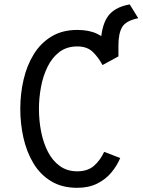

<svg xmlns="http://www.w3.org/2000/svg" viewBox="-20 -849 656 880"><path d="M441.5 -590.5V-632.5Q441.5 -722.8 471.3 -769.3Q501.1 -815.9 574.6 -828.8L613.6 -765.5Q557.2 -754.1 540 -725.1Q522.8 -696.1 522.8 -640.9V-590.5ZM334.2 11.8Q263.5 11.8 213.7 -18.8Q163.9 -49.2 132.9 -101.1Q101.9 -153 87.4 -217.6Q73 -282.2 73 -350Q73 -419.4 88.1 -484.2Q103.1 -549.1 134.8 -600.4Q166.5 -651.8 216.1 -681.8Q265.6 -711.8 334.2 -711.8Q388.4 -711.8 424.9 -694.2Q461.4 -676.8 484.8 -648.9Q508.2 -621 522.8 -590.5L449.8 -550.8Q431.2 -586 405.2 -611.1Q379.2 -636.2 334.2 -636.2Q285.8 -636.2 252.1 -610.6Q218.5 -584.9 197.8 -542.6Q177.1 -500.4 167.8 -449.9Q158.5 -399.5 158.5 -350Q158.5 -295.8 168.7 -244.4Q178.9 -193.1 200.1 -152.4Q221.2 -111.8 254.6 -87.8Q288 -63.8 334.2 -63.8Q381.5 -63.8 410.2 -88.6Q439 -113.5 457.5 -153L531 -124.8Q516.1 -89.1 490.1 -58Q464.1 -26.9 425.4 -7.6Q386.6 11.8 334.2 11.8Z"/></svg>

Font: Overpass Mono Light
Style: Regular
Weight: 300
Monospace: yes
Designer: Delve Withrington, Dave Bailey
Foundry: Delve Fonts LLC
Version: Version 4.000